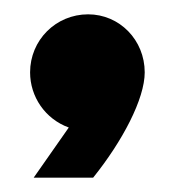

<svg xmlns="http://www.w3.org/2000/svg" viewBox="-20 -179 274 268"><path d="M76 -1 27 69H110C151 18 182 -41 182 -78C182 -123 147 -159 103 -159C58 -159 22 -123 22 -78C22 -44 43 -13 76 -1Z"/></svg>

Font: Oakes Bold
Style: Regular
Weight: 700
Designer: Samuel Oakes
Foundry: Samuel Oakes
Version: Version 1.003;PS 001.003;hotconv 1.0.88;makeotf.lib2.5.64775